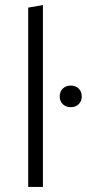

<svg xmlns="http://www.w3.org/2000/svg" viewBox="-20 -736 342 756"><path d="M91 0V-706L149 -716V0ZM259 -314Q239 -314 227 -326Q215 -338 215 -356Q215 -375 227 -387Q239 -399 259 -399Q278 -399 290 -387Q302 -375 302 -356Q302 -338 290 -326Q278 -314 259 -314Z"/></svg>

Font: Ysabeau Office Light
Style: Regular
Weight: 300
Designer: Christian Thalmann (Catharsis Fonts)
Version: Version 2.001;gftools[0.9.30]; featfreeze: tnum,lnum,ss02